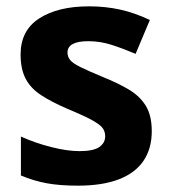

<svg xmlns="http://www.w3.org/2000/svg" viewBox="-20 -576 537 606"><path d="M459 -162Q459 -107 433 -68.5Q407 -30 355 -10Q303 10 226 10Q169 10 128 2.5Q87 -5 46 -22V-145Q90 -125 141 -112Q192 -99 231 -99Q275 -99 293.5 -112Q312 -125 312 -146Q312 -160 304.5 -171Q297 -182 272 -196Q247 -210 194 -232Q143 -254 110 -275.5Q77 -297 61 -327.5Q45 -358 45 -404Q45 -480 104 -518Q163 -556 261 -556Q312 -556 358 -546Q404 -536 453 -513L408 -406Q368 -423 332 -434.5Q296 -446 259 -446Q226 -446 209.5 -437Q193 -428 193 -410Q193 -397 201.5 -386.5Q210 -376 234.5 -364Q259 -352 307 -332Q354 -313 388 -292.5Q422 -272 440.5 -241.5Q459 -211 459 -162Z"/></svg>

Font: Noto Sans Telugu
Style: Regular
Weight: 400
Designer: Jelle Bosma - Monotype Design Team
Foundry: Monotype Imaging Inc.
Version: Version 2.003